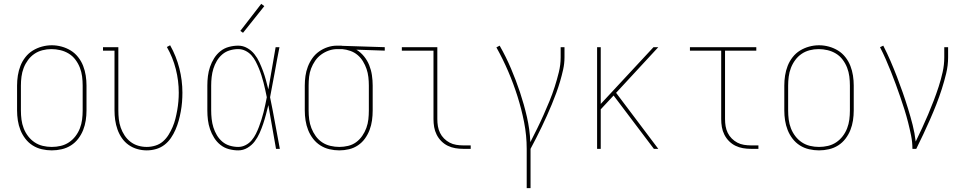

<svg xmlns="http://www.w3.org/2000/svg" viewBox="-20 -776 5040 1001"><path d="M250 8Q224 8 198 2Q172 -4 150 -18Q128 -32 112 -53Q96 -74 86.5 -98Q77 -122 73 -148Q69 -174 69 -200V-330Q69 -356 73 -382Q77 -408 86.5 -432.5Q96 -457 112.5 -478Q129 -499 151 -512.5Q173 -526 198.5 -533Q224 -540 250 -540Q276 -540 301.5 -533Q327 -526 349 -512.5Q371 -499 387.5 -478Q404 -457 413.5 -432.5Q423 -408 427 -382Q431 -356 431 -330V-200Q431 -174 427 -148Q423 -122 413.5 -98Q404 -74 388 -53Q372 -32 350 -18Q328 -4 302 2Q276 8 250 8ZM250 -10Q274 -10 297 -15.5Q320 -21 339.5 -34Q359 -47 373.5 -66Q388 -85 396.5 -107Q405 -129 408 -152.5Q411 -176 411 -200V-330Q411 -354 408 -377.5Q405 -401 396.5 -423Q388 -445 373.5 -464.5Q359 -484 338.5 -496.5Q318 -509 294.5 -514.5Q271 -520 248 -520Q224 -520 201 -514Q178 -508 159 -495Q140 -482 126 -463Q112 -444 103.5 -422Q95 -400 92 -376.5Q89 -353 89 -330V-200Q89 -176 92 -152.5Q95 -129 103.5 -107Q112 -85 126.5 -66Q141 -47 160.5 -34Q180 -21 203 -15.5Q226 -10 250 -10Z M745 8Q720 8 695.5 1Q671 -6 650.5 -20.5Q630 -35 615.5 -56Q601 -77 592.5 -101Q584 -125 580.5 -150Q577 -175 577 -200V-512H517V-530H597V-200Q597 -177 599.5 -154.5Q602 -132 609.5 -110.5Q617 -89 629.5 -70Q642 -51 660 -37Q678 -23 700 -16.5Q722 -10 745 -10Q768 -10 790.5 -17Q813 -24 830 -39Q847 -54 859 -73.5Q871 -93 880 -114Q889 -135 894.5 -157Q900 -179 904 -201.5Q908 -224 910 -247Q912 -270 912 -293Q912 -355 896.5 -416Q881 -477 850 -531L867 -540Q899 -483 915 -420Q931 -357 931 -293Q931 -268 929 -243.5Q927 -219 922.5 -194.5Q918 -170 911.5 -146.5Q905 -123 895 -100Q885 -77 871 -56.5Q857 -36 837.5 -21Q818 -6 794 1Q770 8 745 8Z M1222 8Q1198 8 1173.5 1.5Q1149 -5 1129.5 -20.5Q1110 -36 1096.5 -57.5Q1083 -79 1075 -102.5Q1067 -126 1064 -150.5Q1061 -175 1061 -200V-330Q1061 -355 1064 -379.5Q1067 -404 1075 -427.5Q1083 -451 1096.5 -472.5Q1110 -494 1129.5 -509.5Q1149 -525 1173.5 -531.5Q1198 -538 1222 -538Q1247 -538 1269 -525.5Q1291 -513 1306.5 -493.5Q1322 -474 1332.5 -451Q1343 -428 1351.5 -405Q1360 -382 1366.5 -358Q1373 -334 1379 -310Q1389 -365 1398 -420Q1407 -475 1417 -530H1437Q1424 -465 1412.5 -399.5Q1401 -334 1388 -269Q1402 -202 1414 -134.5Q1426 -67 1439 0H1419Q1409 -57 1399 -114Q1389 -171 1379 -228Q1373 -203 1366.5 -178.5Q1360 -154 1352 -130Q1344 -106 1333.5 -82.5Q1323 -59 1308 -39Q1293 -19 1270.5 -5.5Q1248 8 1222 8ZM1222 -10Q1242 -10 1260.5 -19.5Q1279 -29 1292 -44.5Q1305 -60 1314 -78Q1323 -96 1330 -114.5Q1337 -133 1343 -152Q1349 -171 1354 -190.5Q1359 -210 1363 -229.5Q1367 -249 1371 -269Q1367 -288 1363 -307Q1359 -326 1354 -345Q1349 -364 1343 -383Q1337 -402 1329.5 -420Q1322 -438 1313 -455.5Q1304 -473 1291 -487.5Q1278 -502 1260 -511Q1242 -520 1222 -520Q1200 -520 1178 -513.5Q1156 -507 1139 -492.5Q1122 -478 1110.5 -458.5Q1099 -439 1092.5 -418Q1086 -397 1083.5 -374.5Q1081 -352 1081 -330V-200Q1081 -178 1083.5 -155.5Q1086 -133 1092.5 -112Q1099 -91 1110.5 -71.5Q1122 -52 1139 -37.5Q1156 -23 1178 -16.5Q1200 -10 1222 -10ZM1247 -605 1233 -615 1342 -756 1358 -744Z M1749 8Q1723 8 1697.5 2Q1672 -4 1650 -18Q1628 -32 1612 -53Q1596 -74 1586.5 -98Q1577 -122 1573 -148Q1569 -174 1569 -200V-330Q1569 -355 1572.5 -380Q1576 -405 1585 -428.5Q1594 -452 1608.5 -472.5Q1623 -493 1643.5 -507.5Q1664 -522 1688 -530Q1712 -538 1737 -538Q1740 -538 1743.5 -538Q1747 -538 1750 -538Q1754 -538 1758 -538Q1762 -538 1766 -537L1986 -530V-512L1838 -517Q1861 -503 1878 -482Q1895 -461 1905 -436Q1915 -411 1919 -384Q1923 -357 1923 -330V-200Q1923 -174 1919.5 -148.5Q1916 -123 1907 -99Q1898 -75 1883 -54Q1868 -33 1846.5 -18.5Q1825 -4 1800 2Q1775 8 1749 8ZM1749 -10Q1772 -10 1795 -15.5Q1818 -21 1836.5 -34.5Q1855 -48 1868.5 -67.5Q1882 -87 1890 -109Q1898 -131 1900.5 -154Q1903 -177 1903 -200V-330Q1903 -352 1900.5 -374Q1898 -396 1891 -416.5Q1884 -437 1872.5 -456Q1861 -475 1844.5 -489Q1828 -503 1807 -510.5Q1786 -518 1764 -520H1750Q1747 -520 1744.5 -520Q1742 -520 1739 -520Q1716 -520 1694.5 -512.5Q1673 -505 1654.5 -491.5Q1636 -478 1623 -459Q1610 -440 1602 -419Q1594 -398 1591.5 -375.5Q1589 -353 1589 -330V-200Q1589 -176 1592 -153Q1595 -130 1603.5 -108Q1612 -86 1626 -66.5Q1640 -47 1659.5 -34Q1679 -21 1702.5 -15.5Q1726 -10 1749 -10Z M2395 0Q2374 0 2353.5 -3.5Q2333 -7 2314.5 -16Q2296 -25 2281 -40Q2266 -55 2256.5 -74Q2247 -93 2243.5 -113.5Q2240 -134 2240 -155V-512H2075V-530H2260V-155Q2260 -136 2263 -118Q2266 -100 2274 -83.5Q2282 -67 2295 -54Q2308 -41 2324 -32.5Q2340 -24 2358.5 -21Q2377 -18 2395 -18H2434V0Z M2726 205V0Q2726 -70 2712.5 -138.5Q2699 -207 2678 -273.5Q2657 -340 2629.5 -404Q2602 -468 2568 -529L2585 -538Q2618 -480 2644 -419Q2670 -358 2691 -295Q2712 -232 2727 -167Q2742 -102 2745 -35Q2763 -70 2780.5 -105.5Q2798 -141 2814 -177Q2830 -213 2845 -249.5Q2860 -286 2872 -323.5Q2884 -361 2893.5 -399.5Q2903 -438 2903 -477V-530H2923V-477Q2923 -445 2916 -413.5Q2909 -382 2900 -351.5Q2891 -321 2880 -291Q2869 -261 2856.5 -231Q2844 -201 2831 -172Q2818 -143 2804 -114Q2790 -85 2775.5 -56.5Q2761 -28 2746 0V205Z M3093 0V-530H3112V-234L3387 -530H3412L3192 -292L3412 0H3389L3201 -249L3179 -278L3112 -206V0Z M3895 0Q3874 0 3853.5 -3.5Q3833 -7 3814.5 -16Q3796 -25 3781 -40Q3766 -55 3756.5 -74Q3747 -93 3743.5 -113.5Q3740 -134 3740 -155V-512H3577V-530H3923V-512H3760V-155Q3760 -136 3763 -118Q3766 -100 3774 -83.5Q3782 -67 3795 -54Q3808 -41 3824 -32.5Q3840 -24 3858.5 -21Q3877 -18 3895 -18H3934V0Z M4250 8Q4224 8 4198 2Q4172 -4 4150 -18Q4128 -32 4112 -53Q4096 -74 4086.5 -98Q4077 -122 4073 -148Q4069 -174 4069 -200V-330Q4069 -356 4073 -382Q4077 -408 4086.5 -432.5Q4096 -457 4112.5 -478Q4129 -499 4151 -512.5Q4173 -526 4198.5 -533Q4224 -540 4250 -540Q4276 -540 4301.5 -533Q4327 -526 4349 -512.5Q4371 -499 4387.5 -478Q4404 -457 4413.5 -432.5Q4423 -408 4427 -382Q4431 -356 4431 -330V-200Q4431 -174 4427 -148Q4423 -122 4413.5 -98Q4404 -74 4388 -53Q4372 -32 4350 -18Q4328 -4 4302 2Q4276 8 4250 8ZM4250 -10Q4274 -10 4297 -15.5Q4320 -21 4339.5 -34Q4359 -47 4373.5 -66Q4388 -85 4396.5 -107Q4405 -129 4408 -152.5Q4411 -176 4411 -200V-330Q4411 -354 4408 -377.5Q4405 -401 4396.5 -423Q4388 -445 4373.5 -464.5Q4359 -484 4338.5 -496.5Q4318 -509 4294.5 -514.5Q4271 -520 4248 -520Q4224 -520 4201 -514Q4178 -508 4159 -495Q4140 -482 4126 -463Q4112 -444 4103.5 -422Q4095 -400 4092 -376.5Q4089 -353 4089 -330V-200Q4089 -176 4092 -152.5Q4095 -129 4103.5 -107Q4112 -85 4126.5 -66Q4141 -47 4160.5 -34Q4180 -21 4203 -15.5Q4226 -10 4250 -10Z M4737 0Q4737 -35 4730 -69.5Q4723 -104 4714.5 -137.5Q4706 -171 4695.5 -204.5Q4685 -238 4673.5 -271Q4662 -304 4650 -337Q4638 -370 4625 -402.5Q4612 -435 4598 -467Q4584 -499 4568 -530L4585 -538Q4605 -499 4622.5 -458.5Q4640 -418 4656 -376.5Q4672 -335 4686.5 -293.5Q4701 -252 4714 -210Q4727 -168 4738 -125Q4749 -82 4754 -38Q4771 -73 4787.5 -108.5Q4804 -144 4819 -179.5Q4834 -215 4848 -251.5Q4862 -288 4874 -325Q4886 -362 4894.5 -400Q4903 -438 4903 -477V-530H4923V-477Q4923 -435 4913 -393.5Q4903 -352 4890 -311.5Q4877 -271 4861.5 -231.5Q4846 -192 4829 -153.5Q4812 -115 4794 -76.5Q4776 -38 4757 0Z"/></svg>

Font: Iosevka Slab Thin
Style: Regular
Weight: 100
Monospace: yes
Designer: Belleve Invis
Foundry: Belleve Invis
Version: Version 11.1.0; ttfautohint (v1.8.3)